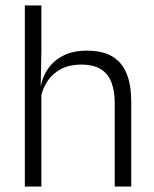

<svg xmlns="http://www.w3.org/2000/svg" viewBox="-20 -683 565 703"><path d="M460.5 0H400V-306Q400 -349.5 388.2 -381Q376.5 -412.5 349.5 -429.5Q322.5 -446.5 277 -446.5Q235 -446.5 204 -430.5Q173 -414.5 154.2 -386.5Q135.5 -358.5 128.5 -323L113 -367.5H129.5Q136 -403.5 156.8 -432.8Q177.5 -462 212.5 -479.8Q247.5 -497.5 298 -497.5Q357 -497.5 392.5 -475.5Q428 -453.5 444.2 -412.2Q460.5 -371 460.5 -312ZM131.5 0H71V-663H131.5V-501L129 -361L131.5 -356Z"/></svg>

Font: Anek Devanagari Light
Style: Regular
Weight: 300
Designer: Kailash Malviya (Devanagari) & Yesha Goshar (Latin)
Foundry: Ek Type
Version: Version 1.003